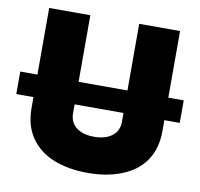

<svg xmlns="http://www.w3.org/2000/svg" viewBox="-87 -813 946 907"><g transform="rotate(10 386.0 -359.0)"><path d="M390.6 8.5Q299 8.5 227.6 -19.5Q156.2 -47.6 115.4 -107.2Q76.7 -164.1 76.7 -247.2V-299.7H-5.7V-407.7H76.7V-727.3H274.1V-407.7H508.5V-727.3H704.5V-407.7H778.4V-299.7H704.5V-247.2Q704.5 -203.8 694.2 -168.3Q683.9 -132.8 664.6 -104.8Q645.2 -76.7 617.9 -55.8Q590.6 -34.8 556.5 -21Q485.1 8.5 390.6 8.5ZM390.6 -164.8Q419.7 -164.8 441.8 -171.7Q463.8 -178.6 478.7 -190.9Q493.6 -203.1 501.1 -219.8Q508.5 -236.5 508.5 -255.7V-299.7H274.1V-255.7Q274.1 -237.2 281.1 -220.7Q288 -204.2 302.4 -191.8Q316.8 -179.3 338.8 -172.1Q360.8 -164.8 390.6 -164.8Z"/></g></svg>

Font: Linik Sans Black
Style: Regular
Weight: 900
Designer: Fonts by Rasmus Andersson / Changes by Cristiano Sobral with parts from Marc Monis
Foundry: rsms
Version: Version 3.020; ttfautohint (v1.6)